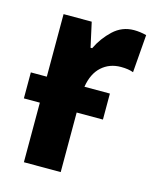

<svg xmlns="http://www.w3.org/2000/svg" viewBox="-90 -621 559 685"><g transform="rotate(15 189.5 -278.5)"><path d="M296 -316V-220H199V0H63V-220H4V-316H63V-547H167L187 -456H193Q212 -496 244.5 -526.5Q277 -557 321 -557Q343 -557 367 -551L356 -411Q338 -418 310 -418Q268 -418 239 -392Q210 -366 202 -316Z"/></g></svg>

Font: Noto Sans Condensed
Style: Bold
Weight: 700
Width: 3
Designer: Monotype Design Team
Foundry: Monotype Imaging Inc.
Version: Version 2.013; ttfautohint (v1.8.4.7-5d5b)